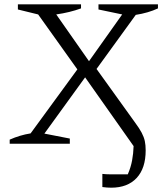

<svg xmlns="http://www.w3.org/2000/svg" viewBox="-20 -667 778 891"><path d="M25 0V-19Q72 -40 122 -48L339 -345L157 -600L63 -623V-647H356V-628Q304 -609 241 -600L393 -383L547 -600L437 -623V-647H713V-628Q668 -607 610 -598L428 -347L607 -98Q627 -71 637.5 -51Q648 -31 652 -12.5Q656 6 656 31Q656 114 614 159Q572 204 496 204Q477 204 455 201V140Q473 142 490.5 142Q508 142 525 142Q537 142 549 142Q561 142 573 142Q587 110 593 77.5Q599 45 600 11L375 -308L186 -47L304 -24V0Z"/></svg>

Font: Piazzolla SC Light
Style: Regular
Weight: 300
Designer: Juan Pablo del Peral
Foundry: Huerta Tipografica
Version: Version 1.330